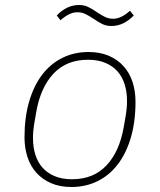

<svg xmlns="http://www.w3.org/2000/svg" viewBox="-20 -736 640 768"><path d="M266 12Q220 12 185 -3Q150 -18 126 -44.5Q102 -71 90 -107.5Q78 -144 78 -187Q78 -266 96.5 -329.5Q115 -393 148.5 -437Q182 -481 229.5 -504.5Q277 -528 334 -528Q380 -528 415 -513Q450 -498 474 -471.5Q498 -445 510 -408.5Q522 -372 522 -329Q522 -249 503.5 -186Q485 -123 451.5 -79Q418 -35 370.5 -11.5Q323 12 266 12ZM268 -19Q354 -19 406 -74.5Q458 -130 475 -228L484 -280Q486 -295 487 -305.5Q488 -316 488 -333Q488 -369 478.5 -399Q469 -429 450 -450.5Q431 -472 401.5 -484.5Q372 -497 332 -497Q246 -497 194 -441.5Q142 -386 125 -288L116 -236Q114 -221 113 -210.5Q112 -200 112 -183Q112 -147 121.5 -117Q131 -87 150 -65.5Q169 -44 198.5 -31.5Q228 -19 268 -19ZM426 -632Q406 -632 390 -639.5Q374 -647 354 -661Q336 -673 321.5 -680Q307 -687 290 -687Q273 -687 256.5 -679Q240 -671 222 -655L207 -674Q247 -716 296 -716Q316 -716 332 -708.5Q348 -701 368 -687Q386 -675 400.5 -668Q415 -661 432 -661Q449 -661 465.5 -669Q482 -677 500 -693L515 -674Q474 -632 426 -632Z"/></svg>

Font: IBM Plex Mono ExtraLight
Style: Italic
Weight: 200
Italic angle: -9°
Monospace: yes
Designer: Mike Abbink, Paul van der Laan, Pieter van Rosmalen
Foundry: Bold Monday
Version: Version 2.3